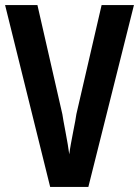

<svg xmlns="http://www.w3.org/2000/svg" viewBox="-20 -734 546 754"><path d="M506 -714H379L280 -286C278 -265 257 -171 252 -128C247 -171 227 -266 225 -285L127 -714H0L177 0H327Z"/></svg>

Font: Noto Sans Malayalam ExtraCondensed
Style: Bold
Weight: 700
Width: 2
Designer: Jelle Bosma - Monotype Design Team
Foundry: Monotype Imaging Inc.
Version: Version 2.104